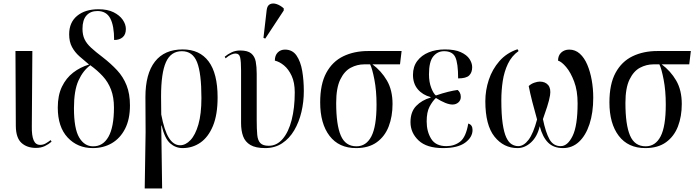

<svg xmlns="http://www.w3.org/2000/svg" viewBox="-20 -823 3920 1080"><path d="M182 9Q132 9 101 -19Q70 -47 69 -113L67 -536H162L159 -112Q158 -61 169 -34.5Q180 -8 206 -8Q223 -8 237.5 -16.5Q252 -25 265 -35L270 -26Q254 -12 232.5 -1.5Q211 9 182 9Z M502 10Q416 10 360.5 -49.5Q305 -109 305 -218Q305 -287 328.5 -335.5Q352 -384 391.5 -414.5Q431 -445 481 -460Q453 -483 427 -506Q401 -529 385 -558.5Q369 -588 369 -630Q369 -697 414 -734Q459 -771 534 -771Q585 -771 619 -754Q653 -737 670.5 -711.5Q688 -686 688 -660Q688 -629 670 -613.5Q652 -598 622 -598Q622 -679 600 -720Q578 -761 528 -761Q489 -761 466.5 -736Q444 -711 444 -661Q444 -627 455.5 -602.5Q467 -578 492.5 -554.5Q518 -531 559 -500Q604 -465 638.5 -428Q673 -391 692 -343Q711 -295 711 -230Q711 -152 683.5 -98.5Q656 -45 609 -17.5Q562 10 502 10ZM503 0Q559 1 590 -53.5Q621 -108 621 -218Q621 -276 604.5 -319Q588 -362 558 -394.5Q528 -427 488 -456Q447 -426 421.5 -370Q396 -314 396 -215Q396 -99 425.5 -49.5Q455 0 503 0Z M794 237 799 -79 798 -277Q798 -408 851.5 -476.5Q905 -545 1008 -545Q1103 -545 1153.5 -477.5Q1204 -410 1204 -275Q1204 -178 1178 -115Q1152 -52 1107.5 -21Q1063 10 1007 10Q968 10 937.5 -16.5Q907 -43 889 -117H887L892 237ZM993 -6Q1024 -6 1051.5 -35Q1079 -64 1096 -123Q1113 -182 1113 -272Q1113 -411 1088.5 -473Q1064 -535 1003 -535Q941 -535 913.5 -473.5Q886 -412 886 -281L887 -179Q904 -89 930 -47.5Q956 -6 993 -6Z M1472 10Q1418 10 1388.5 -7.5Q1359 -25 1347.5 -56.5Q1336 -88 1336 -131V-427Q1336 -476 1331 -499Q1326 -522 1304 -522Q1295 -522 1280.5 -516Q1266 -510 1249 -495L1244 -504Q1262 -519 1283.5 -529Q1305 -539 1331 -539Q1373 -539 1393 -522.5Q1413 -506 1418.5 -476.5Q1424 -447 1424 -408V-147Q1424 -96 1427 -64.5Q1430 -33 1444.5 -18Q1459 -3 1492 -3Q1537 -3 1570 -41.5Q1603 -80 1620.5 -148Q1638 -216 1638 -303Q1638 -359 1620.5 -396.5Q1603 -434 1577.5 -455Q1552 -476 1526 -482Q1526 -511 1542 -527.5Q1558 -544 1583 -544Q1625 -544 1648 -510.5Q1671 -477 1680 -424Q1689 -371 1689 -310Q1689 -250 1675.5 -193Q1662 -136 1635 -90Q1608 -44 1567 -17Q1526 10 1472 10ZM1472 -606 1462 -610 1480 -766Q1483 -792 1499 -799.5Q1515 -807 1536 -800Q1557 -793 1576 -776V-764Z M1983 10Q1886 10 1833.5 -59Q1781 -128 1781 -247Q1781 -350 1815.5 -413.5Q1850 -477 1911 -506.5Q1972 -536 2051 -536H2239L2230 -461H2075Q2125 -424 2156.5 -370Q2188 -316 2188 -238Q2188 -168 2166.5 -112Q2145 -56 2099.5 -23Q2054 10 1983 10ZM1985 0Q2040 0 2069 -56Q2098 -112 2098 -235Q2098 -313 2086 -375Q2074 -437 2062 -461H2028Q1989 -461 1953 -442Q1917 -423 1894 -375.5Q1871 -328 1871 -244Q1871 -121 1897 -60.5Q1923 0 1985 0Z M2472 10Q2380 10 2334.5 -33Q2289 -76 2289 -136Q2289 -194 2321 -227Q2353 -260 2402 -274V-277Q2357 -289 2330 -321Q2303 -353 2303 -402Q2303 -448 2327 -480Q2351 -512 2391.5 -528.5Q2432 -545 2483 -545Q2538 -545 2572 -529.5Q2606 -514 2621 -491Q2636 -468 2636 -445Q2636 -415 2619 -398.5Q2602 -382 2557 -382Q2557 -468 2541 -501.5Q2525 -535 2478 -535Q2441 -535 2417 -505.5Q2393 -476 2393 -405Q2393 -361 2406 -328Q2419 -295 2432 -286Q2470 -299 2500.5 -306.5Q2531 -314 2554 -317Q2561 -312 2566.5 -302Q2572 -292 2572 -278Q2572 -259 2558.5 -247Q2545 -235 2525 -235Q2491 -235 2432 -272Q2412 -253 2396 -222.5Q2380 -192 2380 -140Q2380 -83 2405.5 -42Q2431 -1 2491 -1Q2536 -1 2568.5 -26.5Q2601 -52 2614 -128Q2638 -121 2638 -92Q2638 -51 2596.5 -20.5Q2555 10 2472 10Z M2891 10Q2813 10 2761.5 -54.5Q2710 -119 2710 -254Q2710 -315 2729.5 -374Q2749 -433 2789 -479Q2829 -525 2891 -546L2897 -536Q2858 -508 2837 -464Q2816 -420 2808 -367.5Q2800 -315 2800 -260Q2800 -179 2807.5 -128Q2815 -77 2828 -49.5Q2841 -22 2858.5 -11.5Q2876 -1 2895 -1Q2926 -1 2953 -36.5Q2980 -72 3001 -151Q2986 -204 2974 -251Q2962 -298 2954 -339Q2968 -352 2986 -358Q3004 -364 3016 -364Q3047 -364 3063.5 -344.5Q3080 -325 3074 -287Q3070 -261 3057.5 -222Q3045 -183 3034 -153Q3049 -79 3070.5 -40Q3092 -1 3134 -1Q3173 -1 3201 -58.5Q3229 -116 3229 -242Q3229 -313 3209.5 -364.5Q3190 -416 3164.5 -446Q3139 -476 3119 -482Q3119 -511 3137 -527.5Q3155 -544 3182 -544Q3216 -544 3241.5 -521Q3267 -498 3283.5 -459Q3300 -420 3308.5 -372Q3317 -324 3317 -274Q3317 -189 3296 -125Q3275 -61 3237 -25.5Q3199 10 3147 10Q3094 10 3063 -21Q3032 -52 3016 -113Q3002 -54 2967 -22Q2932 10 2891 10Z M3610 10Q3513 10 3460.5 -59Q3408 -128 3408 -247Q3408 -350 3442.5 -413.5Q3477 -477 3538 -506.5Q3599 -536 3678 -536H3866L3857 -461H3702Q3752 -424 3783.5 -370Q3815 -316 3815 -238Q3815 -168 3793.5 -112Q3772 -56 3726.5 -23Q3681 10 3610 10ZM3612 0Q3667 0 3696 -56Q3725 -112 3725 -235Q3725 -313 3713 -375Q3701 -437 3689 -461H3655Q3616 -461 3580 -442Q3544 -423 3521 -375.5Q3498 -328 3498 -244Q3498 -121 3524 -60.5Q3550 0 3612 0Z"/></svg>

Font: Noto Serif Display Condensed
Style: Regular
Weight: 400
Width: 3
Designer: Monotype Design Team
Foundry: Monotype Imaging Inc.
Version: Version 2.009